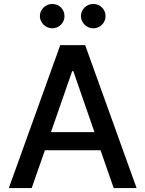

<svg xmlns="http://www.w3.org/2000/svg" viewBox="-20 -957 740 977"><path d="M141.3 0 208.5 -192.5H491.5L558.6 0H675.1L413.4 -727.3H286.6L24.9 0ZM182.9 -874.6C182.9 -841.6 212.4 -812.9 245.7 -812.9C281.2 -812.9 308.2 -841.6 308.2 -874.6C308.2 -909.8 281.2 -936.8 245.7 -936.8C212.4 -936.8 182.9 -909.8 182.9 -874.6ZM239.3 -284.8 347.3 -595.2H353L460.6 -284.8ZM391.7 -874.6C391.7 -841.6 421.2 -812.9 454.5 -812.9C490.1 -812.9 517 -841.6 517 -874.6C517 -909.8 490.1 -936.8 454.5 -936.8C421.2 -936.8 391.7 -909.8 391.7 -874.6Z"/></svg>

Font: Margiela Sans Medium
Style: Regular
Weight: 500
Designer: Stefan Endress, Andreas Faust
Version: Version 1.100;FEAKit 1.0